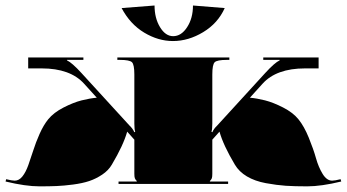

<svg xmlns="http://www.w3.org/2000/svg" viewBox="-20 -661 1246 690"><path d="M406 0V-8.7H471.6V-10.5Q466.3 -15.7 464.6 -20.5Q462.8 -25.3 462.8 -36.7V-159.1L437.1 -187.9Q423.5 -139.4 382 -69.5Q369.8 -48.5 347.2 -33.4Q324.7 -18.4 300.5 -10.3Q276.2 -2.2 242.6 2.2Q208.9 6.6 183.1 7.6Q157.3 8.7 122.4 8.7Q71.7 8.7 0 -8.7L2.2 -17Q23.2 -11.8 32.8 -11.8Q48.5 -11.8 60.5 -26.9Q72.6 -42 81.7 -67.5Q90.9 -93.1 99.7 -120.8Q108.4 -148.6 122.4 -180.1Q136.4 -211.5 153.4 -232.5Q173.1 -256.6 208.5 -274.7Q243.9 -292.8 273.4 -300.3Q302.9 -307.7 327.8 -309.9L282.3 -360.1Q232.5 -415.2 129.8 -415.2H81.3V-454.5H279.7V-445.8H220.7V-444.1Q238.6 -435.8 272.7 -398.6L445.4 -209.8Q457.2 -198.9 462.8 -185.8L465.9 -187.5Q462.8 -195.8 462.8 -216.8V-393.4Q462.8 -428.8 454.3 -437.3Q445.8 -445.8 410.4 -445.8H401.7V-454.5H804.2V-445.8H795.5Q760.1 -445.8 751.5 -437.3Q743 -428.8 743 -393.4V-216.8Q743 -195.8 739.9 -187.5L743 -185.8Q748.7 -198.9 760.5 -209.8L933.1 -398.6Q967.2 -435.8 985.1 -444.1V-445.8H926.1V-454.5H1125V-415.2H1076Q973.3 -415.2 923.5 -360.1L878.1 -309.9Q903 -307.7 932.5 -300.3Q962 -292.8 997.4 -274.7Q1032.8 -256.6 1052.4 -232.5Q1073 -207.2 1089.8 -165.9Q1106.6 -124.6 1115.6 -92.4Q1124.6 -60.3 1139.4 -36.1Q1154.3 -11.8 1173.5 -11.8Q1183.1 -11.8 1204.1 -17L1206.3 -8.7Q1134.6 8.7 1083.9 8.7Q1038.9 8.7 1006.8 6.6Q974.7 4.4 935.3 -2.8Q896 -10.1 867.6 -26.9Q839.2 -43.7 823.9 -69.5Q782.3 -139.4 768.8 -187.9L743 -159.1V-36.7Q743 -25.3 741.3 -20.5Q739.5 -15.7 734.3 -10.5V-8.7H799.8V0ZM417 -632 535.4 -641.2Q535.4 -595.7 555.1 -563.4Q574.7 -531 602.3 -531Q631.6 -531 652.5 -563.4Q673.5 -595.7 673.5 -641.2L787.6 -632Q763.1 -577.4 710.2 -545.5Q657.3 -513.5 601.4 -513.5Q548.5 -513.5 498 -543.9Q447.6 -574.3 417 -632Z"/></svg>

Font: FoglihtenBlackPcs
Style: BlackPcs
Weight: 900
Version: Version 0.75